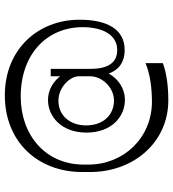

<svg xmlns="http://www.w3.org/2000/svg" viewBox="18 -738 699 774"><g transform="rotate(-90 367.0 -351.5)"><path d="M369 -681C182 -681 60 -548 60 -369V-338C60 -159 182 -22 349 -22C402 -22 456 -28 499 -44V-114C458 -96 399 -88 344 -88C197 -88 90 -203 90 -344V-363C90 -517 209 -617 364 -617C536 -617 644 -511 644 -367C644 -290 615 -228 552 -228C502 -228 476 -263 476 -335V-496H446V-458C425 -485 392 -507 350 -507C285 -507 219 -454 219 -352C219 -249 285 -197 350 -197C399 -197 436 -225 457 -262C471 -224 500 -198 552 -198C636 -198 674 -269 674 -380C674 -546 556 -681 369 -681ZM348 -241C297 -241 248 -277 248 -354C248 -414 284 -465 348 -465C401 -465 446 -419 446 -383V-337C446 -289 401 -241 348 -241Z"/></g></svg>

Font: Space Cowgirl Light
Style: Regular
Weight: 300
Designer: Valery Marier
Foundry: Valery Marier
Version: Version 1.000;hotconv 1.0.109;makeotfexe 2.5.65596